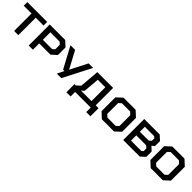

<svg xmlns="http://www.w3.org/2000/svg" viewBox="466 -2539 4518 4518"><g transform="rotate(45 2725.0 -280.0)"><path d="M420 0H280V-580H20V-700H680V-580H420Z M1280 -210H905V0H765V-700H1280L1410 -580V-330ZM1270 -530 1215 -580H905V-330H1215L1270 -380Z M2060 -700H2210L1850 0H1700L1785 -170H1740L1455 -700H1610L1840 -270Z M2170 -120H2215L2310 -210L2350 -700H2875V-120H2970V150H2830V0H2310V150H2170ZM2450 -180 2385 -120H2735V-580H2485Z M3275 -590 3210 -530V-170L3275 -110H3550L3615 -170V-530L3550 -590ZM3210 -710H3615L3755 -580V-120L3615 10H3210L3070 -120V-580Z M4475 -375 4575 -280V-105L4460 0H3910V-700H4425L4540 -595V-430ZM4395 -120 4435 -155V-245L4380 -295H4050V-120ZM4400 -545 4360 -580H4050V-415H4345L4400 -465Z M4900 -590 4835 -530V-170L4900 -110H5175L5240 -170V-530L5175 -590ZM4835 -710H5240L5380 -580V-120L5240 10H4835L4695 -120V-580Z"/></g></svg>

Font: Squares Bold
Style: Regular
Weight: 400
Designer: Typetype
Foundry: Typetype
Version: Version 001.000